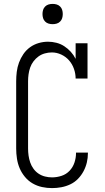

<svg xmlns="http://www.w3.org/2000/svg" viewBox="-20 -957 540 985"><path d="M247 8Q221 8 195.5 2.5Q170 -3 147.5 -16Q125 -29 108 -49.5Q91 -70 81 -93.5Q71 -117 67 -143Q63 -169 63 -195V-540Q63 -564 66 -588.5Q69 -613 77.5 -636Q86 -659 100 -679.5Q114 -700 134 -714.5Q154 -729 178 -736Q202 -743 226 -743Q248 -743 269.5 -737.5Q291 -732 309.5 -720Q328 -708 343 -691.5Q358 -675 368 -655V-735H429V-554H368Q368 -579 359.5 -603.5Q351 -628 334.5 -647Q318 -666 294.5 -677Q271 -688 246 -688Q228 -688 210 -683Q192 -678 177.5 -667.5Q163 -657 152 -642.5Q141 -628 135 -611Q129 -594 126.5 -576Q124 -558 124 -540V-195Q124 -177 126.5 -159Q129 -141 135 -123.5Q141 -106 152 -91Q163 -76 178 -66Q193 -56 211 -51.5Q229 -47 247 -47Q272 -47 296 -55Q320 -63 337 -81Q354 -99 362 -123Q370 -147 370 -172V-174H431V-171Q431 -147 425.5 -123.5Q420 -100 408.5 -78.5Q397 -57 380 -39.5Q363 -22 341 -11.5Q319 -1 295 3.5Q271 8 247 8ZM250 -833Q239 -833 229 -836Q219 -839 211.5 -846.5Q204 -854 201 -864Q198 -874 198 -885Q198 -896 201 -906Q204 -916 211.5 -923.5Q219 -931 229 -934Q239 -937 250 -937Q261 -937 271 -934Q281 -931 288.5 -923.5Q296 -916 299 -906Q302 -896 302 -885Q302 -874 299 -864Q296 -854 288.5 -846.5Q281 -839 271 -836Q261 -833 250 -833Z"/></svg>

Font: Iosevka Curly Slab Light
Style: Regular
Weight: 300
Monospace: yes
Designer: Belleve Invis
Foundry: Belleve Invis
Version: Version 22.1.2; ttfautohint (v1.8.4)